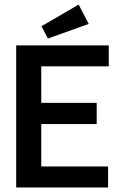

<svg xmlns="http://www.w3.org/2000/svg" viewBox="-20 -822 540 842"><path d="M51 0V-623H457V-531H161V-371H404V-278H161V-92H454V0ZM190 -653 162 -707 325 -802 369 -717Z"/></svg>

Font: Inconsolata
Style: Bold
Weight: 700
Monospace: yes
Designer: Raph Levien, Cyreal, Brenton Simpson
Foundry: Raph Levien, Cyreal, Google
Version: Version 3.100; ttfautohint (v1.8.4.7-5d5b)